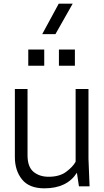

<svg xmlns="http://www.w3.org/2000/svg" viewBox="-20 -1015 568 1046"><path d="M61 0ZM222 11Q139 11 100 -37.5Q61 -86 61 -159V-530H130V-169Q130 -106 162.5 -79Q195 -52 245 -52Q304 -52 340.5 -79Q377 -106 392 -134V-530H462V-150L468 0H410L399 -74Q345 11 222 11ZM388 -657H301V-745H388ZM221 -657H134V-745H221ZM376 -829ZM282 -829H210L300 -995H376Z"/></svg>

Font: Tanohe Sans
Style: Regular
Weight: 400
Designer: Village Type and Design LLC & Cristiano Sobral
Foundry: Cooper Hewitt Smithsonian Design Museum
Version: Version 1.00;September 29, 2021;FontCreator 13.0.0.2655 64-b